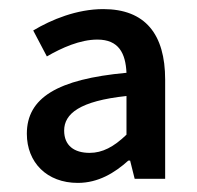

<svg xmlns="http://www.w3.org/2000/svg" viewBox="-20 -830 433 422"><path d="M151 -428C196 -428 232 -450 262 -477H266L276 -437H343V-655C343 -755 299 -810 207 -810C149 -810 93 -787 53 -763L83 -706C116 -725 156 -743 194 -743C241 -743 256 -713 258 -670C106 -656 39 -615 39 -536C39 -473 83 -428 151 -428ZM177 -494C143 -494 121 -510 121 -543C121 -580 155 -608 258 -619V-534C230 -507 205 -494 177 -494Z"/></svg>

Font: ChiuKong Gothic CL Medium
Style: Regular
Weight: 500
Designer: Ryoko NISHIZUKA 西塚涼子 (kana, bopomofo & ideographs); Paul D. Hunt (Latin, Greek & Cyrillic); Sandoll Communications 산돌커뮤니
Foundry: Adobe
Version: Version 1.300